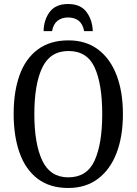

<svg xmlns="http://www.w3.org/2000/svg" viewBox="-20 -926 681 956"><path d="M320 10Q228 10 167.5 -36Q107 -82 77.5 -165Q48 -248 48 -359Q48 -470 77.5 -552Q107 -634 168 -679.5Q229 -725 321 -725Q408 -725 468.5 -679.5Q529 -634 560.5 -551.5Q592 -469 592 -358Q592 -247 560.5 -164.5Q529 -82 468 -36Q407 10 320 10ZM320 -43Q413 -43 451 -126.5Q489 -210 489 -358Q489 -507 451.5 -589.5Q414 -672 321 -672Q230 -672 190.5 -589.5Q151 -507 151 -358Q151 -210 190.5 -126.5Q230 -43 320 -43ZM197 -771Q198 -827 227.5 -866.5Q257 -906 319 -906Q381 -906 410.5 -866.5Q440 -827 442 -771H399Q392 -807 371.5 -823Q351 -839 319 -839Q288 -839 267 -823Q246 -807 239 -771Z"/></svg>

Font: Noto Serif Condensed
Style: Regular
Weight: 400
Width: 3
Designer: Monotype Design Team
Foundry: Monotype Imaging Inc.
Version: Version 2.013; ttfautohint (v1.8.4.7-5d5b)